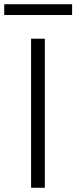

<svg xmlns="http://www.w3.org/2000/svg" viewBox="-47 -888 361 908"><path d="M100 0V-705H165V0ZM-27 -817V-868H294V-817Z"/></svg>

Font: Nunito Sans 10pt Light
Style: Regular
Weight: 300
Designer: Vernon Adams
Foundry: Vernon Adams
Version: Version 3.101;gftools[0.9.27]